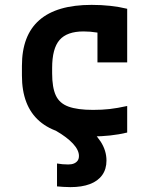

<svg xmlns="http://www.w3.org/2000/svg" viewBox="-20 -550 640 788"><path d="M269 218Q254 218 240 217Q226 216 214 215V121Q225 123 236.5 124Q248 125 260 125Q274 125 283.5 121Q293 117 298.5 109.5Q304 102 304 90Q304 66 279.5 39.5Q255 13 210 -13L321 -43Q369 -6 393 31Q417 68 417 109Q417 144 399.5 168.5Q382 193 349 205.5Q316 218 269 218ZM359 10Q70 10 70 -240V-280Q70 -530 356 -530Q436 -530 502 -514V-294H380V-497L430 -404Q406 -412 378 -416.5Q350 -421 323 -421Q255 -421 224.5 -386Q194 -351 194 -271V-249Q194 -191 209 -158.5Q224 -126 261 -112.5Q298 -99 362 -99Q399 -99 430 -102.5Q461 -106 502 -115V-6Q469 2 432 6Q395 10 359 10Z"/></svg>

Font: M PLUS Code Latin Expanded SemiBold
Style: Regular
Weight: 600
Width: 7
Designer: Coji Morishita
Foundry: UNDERFOREST DESIGN
Version: Version 1.002; ttfautohint (v1.8.3)